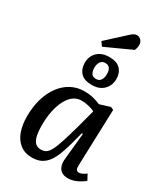

<svg xmlns="http://www.w3.org/2000/svg" viewBox="-242 -1110 1075 1231"><g transform="rotate(30 295.5 -494.5)"><path d="M489 -96Q488 -72 493.5 -62.5Q499 -53 515 -53Q526 -53 539 -59.5Q552 -66 565 -76L587 -35Q576 -25 556.5 -13Q537 -1 514.5 6.5Q492 14 469 14Q442 14 423.5 2.5Q405 -9 397 -32.5Q389 -56 393 -90L412 -280L404 -282L380 -191Q367 -144 352.5 -106Q338 -68 318 -41Q298 -14 270.5 0Q243 14 204 14Q150 14 114.5 -14Q79 -42 62 -90Q45 -138 45 -200Q45 -271 62.5 -330.5Q80 -390 112 -433Q144 -476 188 -499.5Q232 -523 285 -523Q323 -523 355 -514.5Q387 -506 405 -497L482 -521L503 -511ZM227 -59Q249 -59 264.5 -68.5Q280 -78 294 -104Q308 -130 323.5 -178Q339 -226 361 -304L397 -439Q380 -449 352 -455.5Q324 -462 299 -462Q265 -462 239 -442.5Q213 -423 194.5 -387.5Q176 -352 166 -304Q156 -256 156 -199Q156 -150 163.5 -119Q171 -88 187 -73.5Q203 -59 227 -59ZM351 -979Q364 -991 374.5 -997Q385 -1003 396 -1003Q415 -1003 427.5 -989Q440 -975 440 -954Q440 -945 438 -935Q436 -925 431 -914L238 -826L217 -856ZM304 -581Q247 -581 220.5 -609Q194 -637 194 -684Q194 -713 207.5 -738Q221 -763 247.5 -778Q274 -793 314 -793Q369 -793 395.5 -765.5Q422 -738 422 -692Q422 -645 390.5 -613Q359 -581 304 -581ZM308 -628Q324 -628 334 -636Q344 -644 349 -658Q354 -672 354 -690Q354 -707 349.5 -720Q345 -733 335 -740Q325 -747 310 -747Q286 -747 274.5 -729Q263 -711 263 -686Q263 -660 273 -644Q283 -628 308 -628Z"/></g></svg>

Font: Literata 18pt Medium
Style: Italic
Weight: 500
Italic angle: -2°
Designer: Latin by Veronika Burian and Jose Scaglione. Greek by Irene Vlachou. Cyrillic by Vera Evstafieva
Foundry: TypeTogether
Version: Version 3.103;gftools[0.9.29]